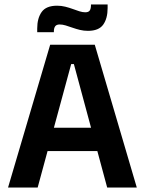

<svg xmlns="http://www.w3.org/2000/svg" viewBox="-20 -839 648 859"><path d="M16 0 204.5 -639H404L592 0H459.5L310.5 -552.5H298.5L148.5 0ZM159 -163V-267.5H448V-163ZM373.5 -701Q355 -701 337.5 -705.2Q320 -709.5 304 -715.2Q288 -721 273.8 -725.2Q259.5 -729.5 247 -729.5Q233 -729.5 227 -721.5Q221 -713.5 221 -698V-695H146.5V-711.5Q146.5 -757.5 166.5 -785.5Q186.5 -813.5 235.5 -813.5Q254.5 -813.5 272.2 -809Q290 -804.5 305.5 -798.8Q321 -793 335.2 -788.5Q349.5 -784 361.5 -784Q376 -784 381.5 -792Q387 -800 387 -816V-819H461.5V-803Q461.5 -756.5 441.8 -728.8Q422 -701 373.5 -701Z"/></svg>

Font: Anek Telugu Medium SemiBold
Style: Regular
Weight: 600
Version: Version 1.003